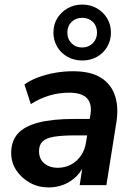

<svg xmlns="http://www.w3.org/2000/svg" viewBox="-20 -811 587 841"><path d="M193 10Q148 10 111 -10.5Q74 -31 51.5 -65Q29 -99 29 -141Q29 -193 58 -225.5Q87 -258 148 -274Q209 -290 304 -290H384L373 -218H310Q251 -218 216 -212Q181 -206 166 -191Q151 -176 151 -149Q151 -114 174.5 -95Q198 -76 232 -76Q264 -76 290 -89.5Q316 -103 334 -128.5Q352 -154 357 -189L376 -308Q384 -355 361.5 -380Q339 -405 283 -405Q239 -405 197.5 -393Q156 -381 115 -355L87 -441Q112 -459 146.5 -472Q181 -485 220.5 -492Q260 -499 299 -499Q378 -499 423 -470Q468 -441 484 -391Q500 -341 490 -277L446 0H329L345 -104H355Q341 -65 315.5 -39.5Q290 -14 258.5 -2Q227 10 193 10ZM340.1 -546Q305 -546 276 -562Q247 -578 230.5 -606.2Q214 -634.3 214 -668.1Q214 -703 230.5 -730.5Q247 -758 275.9 -774.5Q304.7 -791 339.8 -791Q376 -791 404.5 -774.5Q433 -758 449.5 -730.4Q466 -702.8 466 -667.8Q466 -634 449.5 -606Q433 -578 404.7 -562Q376.4 -546 340.1 -546ZM340 -603Q368 -603 386.5 -621.8Q405 -640.5 405 -668Q405 -697 386.5 -715Q368 -733 339.6 -733Q312 -733 293.5 -715Q275 -697 275 -668.5Q275 -640 293.3 -621.5Q311.7 -603 340 -603Z"/></svg>

Font: Nunito Sans 12pt ExtraLight
Style: Italic
Weight: 200
Italic angle: -9°
Designer: Vernon Adams
Foundry: Vernon Adams
Version: Version 3.101;gftools[0.9.27]